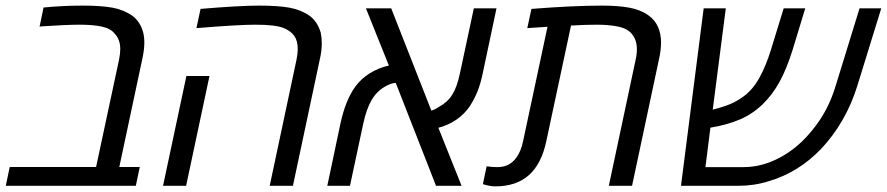

<svg xmlns="http://www.w3.org/2000/svg" viewBox="-40 -660 3150 682"><path d="M-5.4 -66.9H301.3L382.8 -447.8Q387.2 -469.2 387.2 -485.8Q387.2 -519 368.2 -539.6Q353 -559.1 321 -565.7Q289.1 -572.3 244.1 -572.3Q196.8 -572.3 107.9 -566.4L100.6 -565.4L114.7 -633.3Q183.6 -640.1 253.4 -640.1Q319.3 -640.1 359.4 -632.8Q399.4 -625.5 430.7 -603.5Q458 -583 468.3 -545.9Q472.7 -529.3 472.7 -508.3Q472.7 -482.9 465.3 -449.7L383.8 -66.9H456.5L442.4 0H-19.5Z M1017.6 -485.8Q1017.6 -515.1 1005.1 -532.7Q992.7 -550.3 967.3 -560.5Q938 -572.3 867.7 -572.3Q806.2 -572.3 657.7 -560.1L672.4 -628.4Q811 -640.1 880.4 -640.1Q948.2 -640.1 989 -632.6Q1029.8 -625 1061 -603Q1087.9 -582.5 1099.1 -544.4Q1103 -526.4 1103 -506.8Q1103 -478.5 1095.7 -447.8L1000.5 0H918L1013.2 -447.8Q1017.6 -469.2 1017.6 -485.8ZM622.1 -390.1H704.1L621.1 0H539.1Z M1222.2 -352.5Q1242.7 -380.4 1273.4 -399.7Q1304.2 -418.9 1341.3 -427.2L1259.8 -630.4H1349.6L1492.2 -267.1Q1505.4 -271 1518.1 -279.8Q1549.3 -296.4 1566.4 -323.5Q1583.5 -350.6 1593.8 -399.9L1643.1 -630.4H1723.6L1674.8 -399.9Q1667.5 -364.3 1656.7 -336.9Q1646 -309.6 1628.4 -282.2Q1609.9 -254.9 1581.3 -235.1Q1552.7 -215.3 1517.1 -206.1L1599.6 0H1508.8L1365.7 -365.7Q1347.7 -364.3 1328.6 -353Q1298.3 -335.9 1280 -304.7Q1261.7 -273.4 1250.5 -221.7L1203.1 0H1122.6L1169.4 -221.7Q1187 -303.7 1222.2 -352.5Z M1675.3 -5.9 1688.5 -69.3Q1706.5 -66.4 1727.5 -66.4Q1770.5 -66.4 1794.4 -100.6Q1811 -123 1818.4 -160.2L1904.8 -564.9L1833 -560.1L1847.7 -628.4Q1998 -640.1 2098.6 -640.1Q2155.3 -640.1 2195.3 -632.8Q2235.4 -625.5 2263.2 -605.5Q2286.1 -589.4 2297.1 -564.7Q2308.1 -540 2308.1 -509.8Q2308.1 -481.9 2300.8 -449.7L2205.1 0H2122.6L2217.8 -447.8Q2222.2 -465.8 2222.2 -485.8Q2222.2 -516.6 2205.6 -538.1Q2189.9 -558.1 2157.2 -565.2Q2124.5 -572.3 2079.6 -572.3Q2040.5 -572.3 1988.3 -569.3L1900.9 -160.2Q1883.8 -78.1 1838.9 -38.1Q1793.9 2 1719.2 2Q1700.2 2 1675.3 -5.9Z M2459.5 -630.4H2538.1L2491.7 -270.5Q2529.8 -280.3 2554.2 -290.5Q2578.6 -300.8 2601.1 -317.4Q2634.3 -341.8 2657.5 -383.8Q2680.7 -425.8 2698.2 -482.4L2743.7 -630.4H2820.3L2775.4 -482.9Q2754.4 -415.5 2729.2 -369.6Q2704.1 -323.7 2669.4 -290Q2634.3 -255.9 2589.6 -236.3Q2544.9 -216.8 2483.4 -206.5L2465.8 -66.4H2602.1Q2667.5 -66.4 2731.7 -101.1Q2795.9 -135.7 2845.7 -198.2Q2902.3 -266.6 2928.7 -356.4L3013.2 -630.4H3090.3L3005.4 -355.5Q2985.4 -290.5 2952.4 -233.4Q2919.4 -176.3 2876.5 -130.9Q2836.4 -89.4 2789.8 -60.5Q2743.2 -31.7 2691.4 -16.6Q2639.6 0 2582.5 0H2378.9Z"/></svg>

Font: Viking Open Sans
Style: Italic
Weight: 400
Italic angle: -12°
Foundry: Ascender Corporation
Version: Version 2.000